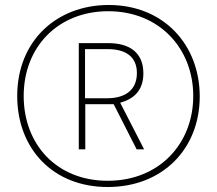

<svg xmlns="http://www.w3.org/2000/svg" viewBox="-20 -742 870 770"><path d="M412 8C633 8 781 -146 781 -355C781 -562 637 -722 416 -722C206 -722 49 -577 49 -357C49 -147 191 8 412 8ZM412 -17C206 -17 75 -164 75 -357C75 -555 214 -697 414 -697C620 -697 755 -547 755 -357C755 -166 619 -17 412 -17ZM296 -143H322V-324H436L528 -143H558L462 -330C513 -344 555 -376 555 -448C555 -533 497 -569 415 -569H296ZM410 -348H321V-545H412C481 -545 529 -517 529 -449C529 -377 477 -348 410 -348Z"/></svg>

Font: Noto Sans Ethiopic ExtraCondensed Thin
Style: Regular
Weight: 100
Width: 2
Designer: Monotype Design Team
Foundry: Monotype Imaging Inc.
Version: Version 2.102